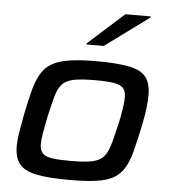

<svg xmlns="http://www.w3.org/2000/svg" viewBox="-53 -781 741 837"><g transform="rotate(5 318.0 -362.5)"><path d="M282 8Q188 8 135.5 -3Q83 -14 61.5 -42Q40 -70 40 -119Q40 -145 45.5 -178Q51 -211 59 -255Q72 -320 84 -365.5Q96 -411 114 -441Q132 -471 161.5 -487.5Q191 -504 238 -511Q285 -518 354 -518Q447 -518 499.5 -507Q552 -496 572.5 -468Q593 -440 593 -391Q593 -364 589 -331Q585 -298 576 -255Q562 -189 550 -142.5Q538 -96 520 -66.5Q502 -37 473.5 -21Q445 -5 399 1.5Q353 8 282 8ZM278 -75Q326 -75 356.5 -79Q387 -83 405.5 -93.5Q424 -104 435 -124Q446 -144 454.5 -176Q463 -208 474 -255Q482 -293 486.5 -322Q491 -351 491 -372Q491 -399 479 -412Q467 -425 438.5 -430Q410 -435 357 -435Q297 -435 263.5 -428.5Q230 -422 212.5 -403.5Q195 -385 185 -349Q175 -313 162 -255Q154 -216 149 -186.5Q144 -157 144 -137Q144 -111 156 -97.5Q168 -84 197.5 -79.5Q227 -75 278 -75ZM304 -587 305 -592 462 -733H573L572 -728L380 -587Z"/></g></svg>

Font: Saira Expanded Medium
Style: Italic
Weight: 500
Width: 7
Italic angle: -12°
Designer: Hector Gatti with collaboration of the Omnibus-Type team
Foundry: Omnibus-Type
Version: Version 1.101